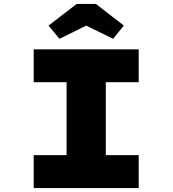

<svg xmlns="http://www.w3.org/2000/svg" viewBox="-20 -949 871 969"><path d="M150 0V-166H316V-534H150V-700H680V-534H514V-166H680V0ZM280 -753 225 -820 367 -929H464L605 -820L551 -753L400 -827H430Z"/></svg>

Font: Lexend Mega ExtraBold
Style: Regular
Weight: 800
Designer: Bonnie Shaver-Troup, Thomas Jockin
Foundry: Lexend
Version: Version 1.007